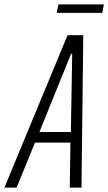

<svg xmlns="http://www.w3.org/2000/svg" viewBox="-53 -847 489 867"><path d="M-33 0 252 -688H323L315 0H262L265 -203H105L22 0ZM125 -251H267L273 -604H268ZM203 -789 211 -827H416L409 -789Z"/></svg>

Font: Saira ExtraCondensed Light
Style: Italic
Weight: 300
Width: 2
Italic angle: -12°
Designer: Hector Gatti with collaboration of the Omnibus-Type team
Foundry: Omnibus-Type
Version: Version 1.101